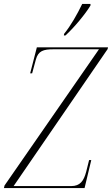

<svg xmlns="http://www.w3.org/2000/svg" viewBox="-66 -954 568 974"><path d="M259 -782 258 -774H266C312 -816 367 -883 393 -926V-934H351C325 -880 293 -824 259 -782ZM-46 0H363L397 -142H386L371 -82C359 -37 341 -10 295 -10H3L480 -705L482 -714H121L87 -582H97L116 -652C128 -696 154 -704 205 -704H436L-43 -13Z"/></svg>

Font: Noto Serif Display ExtraCondensed ExtraLight
Style: Italic
Weight: 200
Width: 2
Italic angle: -12°
Designer: Monotype Design Team
Foundry: Monotype Imaging Inc.
Version: Version 2.009